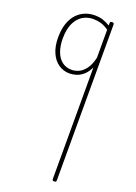

<svg xmlns="http://www.w3.org/2000/svg" viewBox="-252 -612 1151 1625"><g transform="rotate(20 323.5 200.5)"><path d="M269 17Q214 17 170 -13Q126 -43 100.5 -100.5Q75 -158 75 -239Q75 -288 84.5 -330.5Q94 -373 113 -407.5Q132 -442 160.5 -467Q189 -492 226 -505.5Q263 -519 309 -519Q344 -519 376 -509Q408 -499 443 -478V-500Q443 -508 447.5 -511.5Q452 -515 461 -515Q471 -515 475 -511.5Q479 -508 479 -500V905Q479 913 474.5 916.5Q470 920 460 920Q451 920 447 916.5Q443 913 443 905V-100Q420 -52 389.5 -26.5Q359 -1 327.5 8Q296 17 269 17ZM115 -243Q115 -178 133 -127Q151 -76 187 -47Q223 -18 276 -18Q309 -18 341.5 -33.5Q374 -49 401 -86Q428 -123 443 -188V-440Q406 -466 372.5 -475.5Q339 -485 305 -485Q270 -485 240.5 -474.5Q211 -464 188 -444Q165 -424 148.5 -394.5Q132 -365 123.5 -327Q115 -289 115 -243Z"/></g></svg>

Font: Playwrite BE WAL Thin
Style: Regular
Weight: 250
Version: Version 1.002